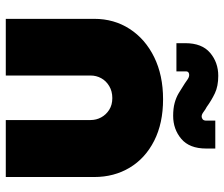

<svg xmlns="http://www.w3.org/2000/svg" viewBox="-74 -682 756 647"><g transform="rotate(90 303.5 -358.0)"><path d="M43 0V-298Q43 -365 77 -417.5Q111 -470 172 -500Q233 -530 314 -530Q395 -530 454 -500Q513 -470 544.5 -417.5Q576 -365 576 -298V0H384V-286Q384 -305 375 -321.5Q366 -338 349.5 -348.5Q333 -359 310 -359Q287 -359 269.5 -348.5Q252 -338 243 -321.5Q234 -305 234 -286V0ZM370 -564Q345 -564 326.5 -569Q308 -574 293 -583Q278 -592 261 -603Q254 -608 246.5 -613Q239 -618 232 -618Q227 -618 223.5 -615.5Q220 -613 220 -606V-575H125V-605Q125 -661 157.5 -688.5Q190 -716 235 -716Q270 -716 294 -704.5Q318 -693 340 -677Q348 -673 356.5 -666.5Q365 -660 372 -660Q377 -660 381.5 -663.5Q386 -667 386 -676V-706H480V-675Q480 -619 447.5 -591.5Q415 -564 370 -564Z"/></g></svg>

Font: MuseoModerno Thin Black
Style: Regular
Weight: 900
Version: Version 1.002